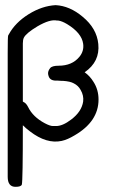

<svg xmlns="http://www.w3.org/2000/svg" viewBox="-20 -557 449 743"><path d="M40 166Q9.8 166 9.8 127V-351.6Q9.8 -417 11.7 -419.9Q11.7 -419.9 14.6 -424.8Q39.1 -469.7 90.8 -502Q142.6 -534.2 195.3 -537.1Q250 -534.2 299.8 -492.2Q354.5 -447.3 360.4 -386.7Q367.2 -318.4 307.6 -277.3Q328.1 -262.7 341.8 -240.2Q361.3 -210 361.3 -171.9Q361.3 -86.9 268.6 -33.2Q241.2 -16.6 218.8 -11.7Q160.2 1 95.7 -48.8Q80.1 -60.5 68.4 -72.3Q68.4 141.6 64.5 157.2Q61.5 166 40 166ZM168 -262.7Q166 -268.6 166 -273.4Q166 -283.2 173.8 -293Q180.7 -302.7 207 -302.7Q258.8 -302.7 287.1 -336.9Q305.7 -359.4 301.8 -387.7Q295.9 -429.7 239.3 -463.9Q219.7 -475.6 205.1 -477.5Q201.2 -477.5 200.2 -477.5Q173.8 -483.4 125 -455.1Q81.1 -428.7 72.3 -411.1Q68.4 -403.3 68.4 -388.7V-164.1Q70.3 -163.1 71.3 -162.1Q81.1 -158.2 88.9 -142.6Q107.4 -104.5 153.3 -80.1Q173.8 -69.3 184.6 -69.3H195.3Q221.7 -68.4 255.9 -94.7Q295.9 -125 301.8 -164.1Q304.7 -187.5 292 -209Q283.2 -225.6 265.6 -234.4Q252 -242.2 223.6 -244.1Q219.7 -244.1 217.8 -244.1Q207 -245.1 202.1 -245.1Q173.8 -243.2 168 -262.7Z"/></svg>

Font: otype
Style: Regular
Weight: 400
Designer: ironsmith
Version: 4